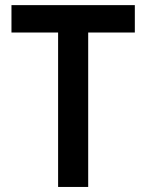

<svg xmlns="http://www.w3.org/2000/svg" viewBox="-20 -740 579 760"><path d="M210 -611.3H25.4V-719.7H513.7V-611.3H329.1V0H210Z"/></svg>

Font: Reddit Sans Chocolate SemiBold
Style: Regular
Weight: 600
Designer: Stephen Hutchings
Foundry: Reddit
Version: Version 1.011